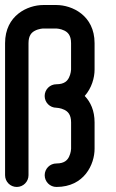

<svg xmlns="http://www.w3.org/2000/svg" viewBox="-20 -737 456 757"><path d="M202.5 0.1C312.8 0.1 352.9 -89.8 352.9 -150.3V-254.4C352.9 -300.9 337 -334.9 314 -358.7C341.5 -389.7 352.9 -430.4 352.9 -462.7V-566.8C352.9 -677.1 263 -717.2 202.5 -717.2H150.4C89.9 -717.2 0 -677.1 0 -566.8V-46.2C0 -20.6 20.5 0.1 46.1 0.1C71.7 0.1 92.4 -20.6 92.4 -46.2V-566.8C92.4 -598.1 105.5 -609.3 117 -615.5C132.8 -624.1 150.5 -624.6 150.2 -624.6H202.3C202.5 -624.6 218.7 -624 233.7 -616.5C246 -610.4 260.2 -599.1 260.2 -566.8V-462.7C260.2 -462.5 259.6 -446.3 252.1 -431.3C246 -419 234.7 -404.8 202.4 -404.8C176.8 -404.8 156.1 -384.1 156.1 -358.5C156.1 -332.9 176.8 -312.2 202.4 -312.2C202.6 -312.2 218.8 -311.6 233.8 -304.1C246.1 -298 260.3 -286.7 260.3 -254.4V-150.4C260.3 -150.2 259.7 -134 252.2 -119C246.1 -106.7 234.8 -92.5 202.5 -92.5C176.9 -92.5 156.2 -71.8 156.2 -46.2C156.2 -20.6 176.9 0.1 202.5 0.1Z"/></svg>

Font: Cactron
Style: Regular
Weight: 400
Version: Version 1.0